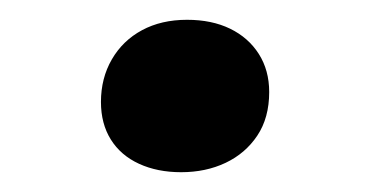

<svg xmlns="http://www.w3.org/2000/svg" viewBox="-20 -548 376 194"><path d="M82 -445Q82 -469 93 -488Q104 -507 123.5 -517.5Q143 -528 169 -528Q194 -528 212.5 -519Q231 -510 241.5 -493.5Q252 -477 252 -455Q252 -429 240 -411Q228 -393 208 -383.5Q188 -374 163 -374Q139 -374 120.5 -382.5Q102 -391 92 -407Q82 -423 82 -445Z"/></svg>

Font: Literata Medium
Style: Italic
Weight: 500
Italic angle: -2°
Designer: Latin by Veronika Burian and Jose Scaglione. Greek by Irene Vlachou. Cyrillic by Vera Evstafieva
Foundry: TypeTogether
Version: Version 3.103;gftools[0.9.29]